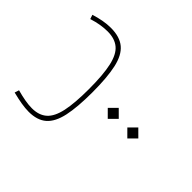

<svg xmlns="http://www.w3.org/2000/svg" viewBox="-164 -560 1182 1182"><g transform="rotate(-45 426.5 31.0)"><path d="M378.4 352.5 426.3 400.4 474.1 352.5 426.3 304.7ZM378.4 182.1 426.3 230 474.1 182.1 426.3 134.3ZM764.6 -337.9 736.8 -328.6Q748 -293.5 753.4 -261.2Q758.8 -229 758.8 -198.7Q758.8 -136.7 727.8 -99.4Q696.8 -62 624 -45.7Q551.3 -29.3 426.3 -29.3Q304.2 -29.3 231.4 -44.9Q158.7 -60.5 126.5 -96.9Q94.2 -133.3 94.2 -194.8Q94.2 -222.7 100.1 -256.1Q106 -289.6 116.7 -328.6L87.9 -337.9Q77.1 -295.4 71 -259.3Q64.9 -223.1 64.9 -192.9Q64.9 -119.1 101.6 -76.9Q138.2 -34.7 218 -17.3Q297.9 0 426.3 0Q556.6 0 636.2 -17.6Q715.8 -35.2 752.2 -78.9Q788.6 -122.6 788.6 -200.2Q788.6 -233.4 782.2 -267.8Q775.9 -302.2 764.6 -337.9Z"/></g></svg>

Font: Estedad VF
Style: Regular
Weight: 100
Designer: Amin Abedi
Version: Version 7.3